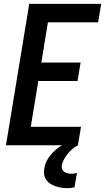

<svg xmlns="http://www.w3.org/2000/svg" viewBox="-20 -755 546 998"><path d="M11 0 132 -735H506L490 -639H229L195 -430H399L383 -334H179L140 -96H401L385 0ZM329 223Q313 223 298 220.5Q283 218 268.5 213Q254 208 241.5 200Q229 192 220.5 180Q212 168 209.5 153Q207 138 210 122Q214 92 232.5 65Q251 38 276.5 18Q302 -2 331 -14.5Q360 -27 390 -33L385 0Q369 8 356 19.5Q343 31 332 44.5Q321 58 312.5 73.5Q304 89 301 105Q300 115 303 124Q306 133 313.5 138Q321 143 330.5 145.5Q340 148 350 148Q357 148 365 147Q373 146 380 144L367 219Q357 221 347.5 222Q338 223 329 223Z"/></svg>

Font: Iosevka Custom
Style: Bold Italic
Weight: 700
Italic angle: -9°
Designer: Belleve Invis
Foundry: Belleve Invis
Version: Version 30.3.1; ttfautohint (v1.8.3)